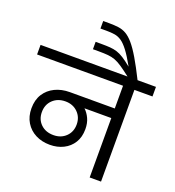

<svg xmlns="http://www.w3.org/2000/svg" viewBox="-205 -1179 1199 1318"><g transform="rotate(20 394.5 -520.5)"><path d="M266 -117Q208 -117 162 -140.5Q116 -164 89.5 -207.5Q63 -251 63 -310Q63 -372 90.5 -415Q118 -458 165.5 -481Q213 -504 273 -504H601V-670H-27V-740H816V-670H684V0H601V-434H405Q429 -412 444.5 -378.5Q460 -345 460 -301Q460 -243 434.5 -202Q409 -161 365 -139Q321 -117 266 -117ZM267 -188Q322 -188 357.5 -222.5Q393 -257 393 -311Q393 -364 357.5 -399Q322 -434 267 -434Q211 -434 175 -399.5Q139 -365 139 -310Q139 -256 174.5 -222Q210 -188 267 -188Z M612 -737Q567 -772 537.5 -792Q508 -812 483.5 -821Q459 -830 431.5 -832.5Q404 -835 364 -835H321V-889H362Q400 -889 427 -887Q454 -885 478 -877.5Q502 -870 528.5 -853Q555 -836 592 -806Q556 -871 528 -908Q500 -945 475.5 -961.5Q451 -978 424.5 -982Q398 -986 365 -986H321V-1041H364Q403 -1041 433 -1037Q463 -1033 489.5 -1018Q516 -1003 544 -970.5Q572 -938 605.5 -881.5Q639 -825 683 -737Z"/></g></svg>

Font: Poppins
Style: Regular
Weight: 400
Designer: Ninad Kale (Devanagari), Jonny Pinhorn (Latin)
Version: Version 5.002